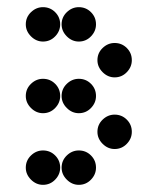

<svg xmlns="http://www.w3.org/2000/svg" viewBox="-20 -718 440 536"><path d="M52 -650Q52 -631 66.5 -616.5Q81 -602 100 -602Q120 -602 134 -616.5Q148 -631 148 -650Q148 -670 134 -684Q120 -698 100 -698Q81 -698 66.5 -684Q52 -670 52 -650ZM152 -650Q152 -631 166.5 -616.5Q181 -602 200 -602Q220 -602 234 -616.5Q248 -631 248 -650Q248 -670 234 -684Q220 -698 200 -698Q181 -698 166.5 -684Q152 -670 152 -650ZM252 -550Q252 -531 266.5 -516.5Q281 -502 300 -502Q320 -502 334 -516.5Q348 -531 348 -550Q348 -570 334 -584Q320 -598 300 -598Q281 -598 266.5 -584Q252 -570 252 -550ZM52 -450Q52 -431 66.5 -416.5Q81 -402 100 -402Q120 -402 134 -416.5Q148 -431 148 -450Q148 -470 134 -484Q120 -498 100 -498Q81 -498 66.5 -484Q52 -470 52 -450ZM152 -450Q152 -431 166.5 -416.5Q181 -402 200 -402Q220 -402 234 -416.5Q248 -431 248 -450Q248 -470 234 -484Q220 -498 200 -498Q181 -498 166.5 -484Q152 -470 152 -450ZM252 -350Q252 -331 266.5 -316.5Q281 -302 300 -302Q320 -302 334 -316.5Q348 -331 348 -350Q348 -370 334 -384Q320 -398 300 -398Q281 -398 266.5 -384Q252 -370 252 -350ZM52 -250Q52 -231 66.5 -216.5Q81 -202 100 -202Q120 -202 134 -216.5Q148 -231 148 -250Q148 -270 134 -284Q120 -298 100 -298Q81 -298 66.5 -284Q52 -270 52 -250ZM152 -250Q152 -231 166.5 -216.5Q181 -202 200 -202Q220 -202 234 -216.5Q248 -231 248 -250Q248 -270 234 -284Q220 -298 200 -298Q181 -298 166.5 -284Q152 -270 152 -250Z"/></svg>

Font: Matrix Sans Print
Style: Regular
Weight: 400
Designer: Brad Neil
Version: Version 1.100